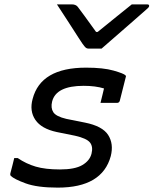

<svg xmlns="http://www.w3.org/2000/svg" viewBox="-20 -849 701 877"><path d="M444 -627H384Q377 -627 372 -631Q367 -635 357 -649Q351 -658 337.5 -678.5Q324 -699 307 -726Q290 -753 272 -780Q254 -807 240 -829H308Q326 -829 335 -818Q344 -807 365.5 -777Q387 -747 419 -703H426Q479 -746 515.5 -775.5Q552 -805 582 -829H652Q663 -829 661 -820Q660 -816 655 -811.5Q650 -807 633 -792Q618 -779 592 -756Q566 -733 537 -708Q508 -683 483 -661Q458 -639 444 -627ZM373 -540Q452 -540 499 -526.5Q546 -513 553 -505Q557 -502 554 -495L527 -388Q524 -379 514 -379H439L441 -387Q445 -403 448.5 -417.5Q452 -432 455 -445Q416 -457 362 -457Q236 -457 218 -385Q211 -356 223.5 -336.5Q236 -317 283 -306L368 -289Q448 -273 474 -232.5Q500 -192 486 -136Q447 8 244 8Q150 8 97 -11.5Q44 -31 29 -46Q26 -49 27 -56Q33 -78 37 -94.5Q41 -111 45 -127H61Q99 -101 143 -88Q187 -75 254 -75Q322 -75 356 -95Q390 -115 398 -147Q406 -179 391 -198Q376 -217 323 -229L239 -246Q169 -261 141.5 -301.5Q114 -342 129 -397Q166 -540 373 -540Z"/></svg>

Font: Recursive Mn Lnr St
Style: Italic
Weight: 400
Italic angle: -15°
Monospace: yes
Version: Version 1.079;hotconv 1.0.112;makeotfexe 2.5.65598; ttfautoh